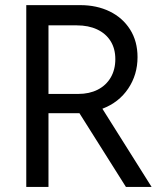

<svg xmlns="http://www.w3.org/2000/svg" viewBox="-20 -740 657 760"><path d="M84 -719.7H297.9Q362.8 -719.7 414.1 -694.8Q465.3 -669.9 494.9 -623.3Q524.4 -576.7 524.4 -513.7Q524.4 -444.3 487.5 -389.4Q450.7 -334.5 385.3 -309.6L580.1 0H478.5L294.4 -292H284.2H171.9V0H84ZM290 -368.2Q333.5 -368.2 366.7 -385Q399.9 -401.9 418.2 -433.1Q436.5 -464.4 436.5 -505.9Q436.5 -547.4 417.7 -577.4Q398.9 -607.4 364.5 -623.5Q330.1 -639.6 284.2 -639.6H171.9V-368.2Z"/></svg>

Font: Reddit Sans A
Style: Regular
Weight: 400
Designer: Stephen Hutchings
Foundry: Reddit
Version: Version 1.013